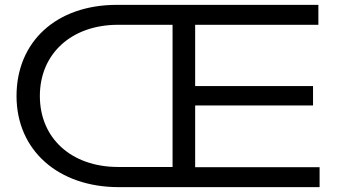

<svg xmlns="http://www.w3.org/2000/svg" viewBox="-20 -770 1390 790"><path d="M1295 0V-82H783V-336H1268V-416H783V-668H1290V-750H461C211 -750 48 -598 48 -375C48 -152 219 0 469 0ZM466 -83C274 -83 144 -201 144 -375C144 -549 274 -668 466 -668H690V-83Z"/></svg>

Font: Bounded Light
Style: Regular
Weight: 300
Designer: Vlad Churkin
Version: Version 3.0